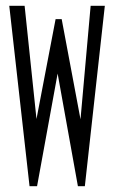

<svg xmlns="http://www.w3.org/2000/svg" viewBox="-20 -643 390 663"><path d="M82 0 12 -623H65L106 -232L172 -577H193L258 -231L293 -623H342L273 0H249L179 -389L108 0Z"/></svg>

Font: Inconsolata ExtraCondensed
Style: Regular
Weight: 400
Width: 2
Monospace: yes
Designer: Raph Levien, Cyreal, Brenton Simpson
Foundry: Raph Levien, Cyreal, Google
Version: Version 3.001; ttfautohint (v1.8.2.53-6de2)